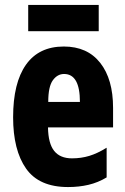

<svg xmlns="http://www.w3.org/2000/svg" viewBox="-20 -746 505 776"><path d="M238 -558Q333 -558 385 -492Q437 -426 437 -310V-231H174Q175 -166 199 -136Q223 -106 271 -106Q308 -106 341 -116Q374 -126 411 -149V-29Q376 -8 337.5 1Q299 10 255 10Q138 10 85.5 -64.5Q33 -139 33 -272Q33 -411 85 -484.5Q137 -558 238 -558ZM239 -447Q212 -447 193.5 -421.5Q175 -396 175 -334H303Q303 -447 239 -447ZM379 -726V-620H94V-726Z"/></svg>

Font: Noto Sans Malayalam ExtraCondensed ExtraBold
Style: Regular
Weight: 800
Width: 2
Designer: Jelle Bosma - Monotype Design Team
Foundry: Monotype Imaging Inc.
Version: Version 2.104; ttfautohint (v1.8.4.7-5d5b)